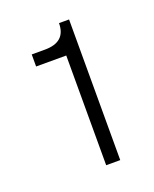

<svg xmlns="http://www.w3.org/2000/svg" viewBox="-79 -685 361 449"><g transform="rotate(-20 101.0 -460.0)"><path d="M145 -635V-285H110V-558H35V-588H68Q120 -588 120 -635Z"/></g></svg>

Font: Goli Light
Style: Regular
Weight: 300
Designer: jaikishan Patel
Foundry: MagicType
Version: Version 1.000